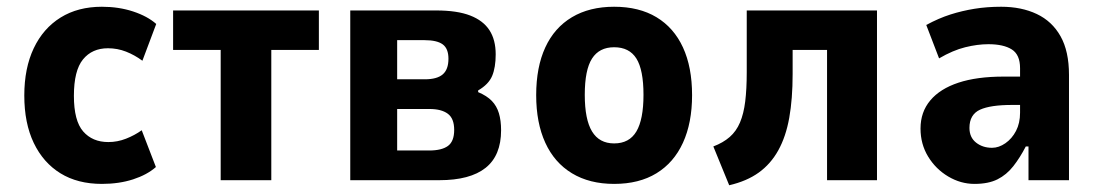

<svg xmlns="http://www.w3.org/2000/svg" viewBox="-20 -534 3258 569"><path d="M282 11Q210 11 159 -20.5Q108 -52 80 -110.5Q52 -169 52 -251Q52 -332 80 -391Q108 -450 159.5 -482Q211 -514 282 -514Q332 -514 374.5 -500Q417 -486 443 -463L402 -354Q379 -371 353.5 -381Q328 -391 300 -391Q253 -391 226 -358Q199 -325 199 -250Q199 -176 226.5 -144.5Q254 -113 301 -113Q328 -113 353.5 -123Q379 -133 400 -148L442 -39Q416 -16 374.5 -2.5Q333 11 282 11Z M634 0V-386H493V-503H925V-386H784V0Z M1018 0V-503H1273Q1335 -503 1373.5 -488Q1412 -473 1430.5 -444.5Q1449 -416 1449 -373Q1449 -334 1438.5 -309Q1428 -284 1397 -266V-261Q1423 -250 1437.5 -235Q1452 -220 1458.5 -198.5Q1465 -177 1465 -148Q1465 -73 1419 -36.5Q1373 0 1282 0ZM1157 -88H1252Q1289 -88 1307.5 -101.5Q1326 -115 1326 -149Q1326 -183 1307 -197Q1288 -211 1253 -211H1157ZM1157 -299H1239Q1275 -299 1292 -313.5Q1309 -328 1309 -360Q1309 -390 1292 -402.5Q1275 -415 1238 -415H1157Z M1800 11Q1727 11 1675 -20.5Q1623 -52 1596 -111Q1569 -170 1569 -252Q1569 -335 1596 -393.5Q1623 -452 1675 -483Q1727 -514 1800 -514Q1874 -514 1925.5 -483Q1977 -452 2004 -393.5Q2031 -335 2031 -252Q2031 -170 2004 -111Q1977 -52 1925.5 -20.5Q1874 11 1800 11ZM1800 -109Q1845 -109 1866 -144.5Q1887 -180 1887 -253Q1887 -327 1866 -360.5Q1845 -394 1800 -394Q1756 -394 1734.5 -360.5Q1713 -327 1713 -253Q1713 -180 1734.5 -144.5Q1756 -109 1800 -109Z M2141 15 2094 -100Q2123 -111 2142.5 -128Q2162 -145 2173 -171Q2184 -197 2188.5 -233.5Q2193 -270 2193 -320V-503H2579V0H2431V-386H2329V-315Q2329 -241 2319 -185Q2309 -129 2286.5 -88.5Q2264 -48 2228.5 -22.5Q2193 3 2141 15Z M2868 11Q2827 11 2790 -11Q2753 -33 2730.5 -70Q2708 -107 2708 -153Q2708 -202 2737 -236.5Q2766 -271 2820.5 -289Q2875 -307 2954 -307H3020V-223H2980Q2947 -223 2923.5 -219.5Q2900 -216 2884.5 -209Q2869 -202 2861 -188.5Q2853 -175 2853 -155Q2853 -127 2872.5 -111.5Q2892 -96 2920 -96Q2940 -96 2959.5 -109.5Q2979 -123 2991 -146Q3003 -169 3003 -200V-332Q3003 -372 2978.5 -387.5Q2954 -403 2909 -403Q2877 -403 2840.5 -394Q2804 -385 2763 -361L2725 -460Q2762 -480 2796.5 -491Q2831 -502 2868 -508Q2905 -514 2947 -514Q3007 -514 3052.5 -492.5Q3098 -471 3123 -426.5Q3148 -382 3148 -312V0H3028V-100H3020Q3003 -67 2983 -41.5Q2963 -16 2936 -2.5Q2909 11 2868 11Z"/></svg>

Font: Nunito Sans 7pt Condensed ExtraBold
Style: Regular
Weight: 800
Width: 3
Designer: Vernon Adams
Foundry: Vernon Adams
Version: Version 3.101;gftools[0.9.27]